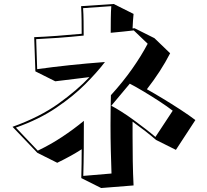

<svg xmlns="http://www.w3.org/2000/svg" viewBox="-20 -835 1040 966"><path d="M765 -131Q741 -152 710 -176Q679 -200 647 -223V-150Q647 -86 648 -23.5Q649 39 652 98L489 111L389 61Q390 23 390.5 -12.5Q391 -48 391 -84Q363 -66 332 -49Q301 -32 268 -16L168 -66L43 -197Q180 -246 274.5 -314Q369 -382 430 -447L258 -426L158 -476L152 -648Q204 -650 265 -654.5Q326 -659 391 -665Q391 -697 390.5 -733.5Q390 -770 388 -804L552 -815L652 -765Q650 -748 649 -729.5Q648 -711 647 -692Q650 -692 652.5 -692.5Q655 -693 657 -693L757 -643L836 -567Q813 -522 783.5 -476.5Q754 -431 719 -386Q753 -367 798.5 -339.5Q844 -312 888.5 -283Q933 -254 963 -231L865 -81ZM541 38Q539 -17 537.5 -79Q536 -141 536 -205Q536 -243 536.5 -281Q537 -319 538 -356Q598 -422 644.5 -488Q691 -554 723 -615L653 -682Q628 -679 598.5 -676Q569 -673 537 -670Q537 -705 537.5 -743Q538 -781 540 -804L398 -794Q400 -766 400.5 -728Q401 -690 401 -656Q334 -649 271 -644.5Q208 -640 162 -638L167 -487Q245 -498 330 -507Q415 -516 508 -523Q470 -473 409.5 -412Q349 -351 262.5 -292.5Q176 -234 60 -193L170 -77Q235 -108 293 -146.5Q351 -185 402 -227Q402 -155 401.5 -85Q401 -15 399 50ZM849 -278Q822 -299 783 -324.5Q744 -350 704 -374Q664 -398 633 -414L540 -303Q561 -292 590.5 -273.5Q620 -255 651.5 -232Q683 -209 712 -186.5Q741 -164 762 -146Z"/></svg>

Font: Rampart One
Style: Regular
Weight: 400
Designer: Fontworks Inc.
Foundry: Fontworks Inc.
Version: Version 1.100